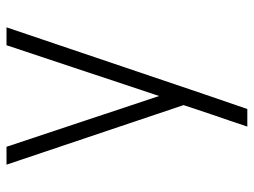

<svg xmlns="http://www.w3.org/2000/svg" viewBox="-115 -455 780 590"><g transform="rotate(-90 275.0 -160.0)"><path d="M181 210Q190 183 199 156.5Q208 130 217 104L247 14L64 -530H119L275 -61L431 -530H486L281 76L235 210Z"/></g></svg>

Font: Lode Dark
Style: Regular
Weight: 400
Monospace: yes
Designer: Belleve Invis
Foundry: Belleve Invis
Version: Version 29.2.0; ttfautohint (v1.8.3)